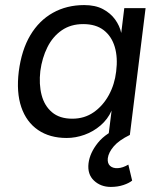

<svg xmlns="http://www.w3.org/2000/svg" viewBox="-20 -532 649 757"><path d="M243 12Q176 12 130 -19.5Q84 -51 64 -109.5Q44 -168 54 -250Q65 -335 99.5 -393Q134 -451 188.5 -481.5Q243 -512 312 -512Q356 -512 386 -496Q416 -480 434 -455Q452 -430 458 -402L470 -500H554L492 0H408L420 -96Q405 -62 376.5 -37.5Q348 -13 313 -0.5Q278 12 243 12ZM265 -64Q313 -64 349.5 -89.5Q386 -115 409 -157Q432 -199 438 -250Q445 -305 432.5 -347Q420 -389 389 -413Q358 -437 308 -437Q259 -437 223.5 -412.5Q188 -388 167 -346Q146 -304 139 -252Q133 -200 144 -157.5Q155 -115 185 -89.5Q215 -64 265 -64ZM417 205Q377 205 350.5 180Q324 155 329 112Q334 71 366 31Q398 -9 465 -35L492 0Q449 21 428.5 45Q408 69 405 92Q403 112 414 122Q425 132 444.5 131Q464 130 486 117L501 180Q489 190 466.5 197.5Q444 205 417 205Z"/></svg>

Font: Inclusive Sans
Style: Italic
Weight: 400
Italic angle: -7°
Designer: Olivia King
Foundry: Olivia King
Version: Version 2.004